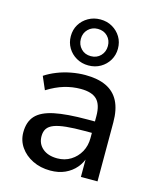

<svg xmlns="http://www.w3.org/2000/svg" viewBox="-118 -868 787 960"><g transform="rotate(15 275.5 -388.5)"><path d="M234 9Q183 9 142.5 -11Q102 -31 78.5 -65Q55 -99 55 -141Q55 -196 84 -227.5Q113 -259 177 -272.5Q241 -286 349 -286H401V-227H351Q294 -227 255 -223Q216 -219 192.5 -210Q169 -201 158.5 -185.5Q148 -170 148 -146Q148 -107 176 -83Q204 -59 252 -59Q291 -59 321.5 -78Q352 -97 369.5 -128.5Q387 -160 387 -200V-314Q387 -373 361 -399Q335 -425 277 -425Q234 -425 192 -412.5Q150 -400 105 -372L76 -439Q103 -457 137 -470.5Q171 -484 208.5 -491Q246 -498 281 -498Q346 -498 389.5 -477.5Q433 -457 455 -414.5Q477 -372 477 -305V0H391V-110H398Q388 -74 365.5 -47.5Q343 -21 310 -6Q277 9 234 9ZM282 -548Q248 -548 220 -564Q192 -580 176 -607Q160 -634 160 -667Q160 -701 176 -727.5Q192 -754 220 -770Q248 -786 282 -786Q317 -786 344.5 -770Q372 -754 388 -727.5Q404 -701 404 -667Q404 -634 388 -607Q372 -580 344.5 -564Q317 -548 282 -548ZM282 -596Q313 -596 332.5 -616.5Q352 -637 352 -667Q352 -697 332.5 -717Q313 -737 282 -737Q252 -737 232 -717Q212 -697 212 -667Q212 -637 231.5 -616.5Q251 -596 282 -596Z"/></g></svg>

Font: Nunito Sans 12pt ExtraLight 11pt Medium
Style: Regular
Weight: 500
Version: Version 3.101;gftools[0.9.27]